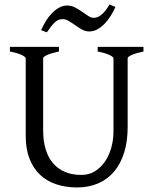

<svg xmlns="http://www.w3.org/2000/svg" viewBox="-20 -825 694 860"><path d="M622.6 -594.2Q589.4 -587.4 570.6 -579.1Q551.8 -570.8 551.8 -564V-255.9Q551.8 -191.9 536.1 -141.6Q520.5 -91.3 491.2 -56.6Q461.9 -22 419.9 -3.7Q377.9 14.6 325.2 14.6Q274.9 14.6 232.7 0.7Q190.4 -13.2 159.9 -41.7Q129.4 -70.3 112.3 -113.8Q95.2 -157.2 95.2 -216.8V-564Q95.2 -569.8 77.4 -578.6Q59.6 -587.4 24.4 -594.2V-615.2H244.1V-594.2Q210.9 -587.4 192.1 -579.1Q173.3 -570.8 173.3 -564V-241.2Q173.3 -194.3 184.3 -157.2Q195.3 -120.1 217 -94.5Q238.8 -68.8 270.5 -55.2Q302.2 -41.5 344.2 -41.5Q378.9 -41.5 405.8 -58.3Q432.6 -75.2 450.9 -102.5Q469.2 -129.9 478.8 -164.8Q488.3 -199.7 488.3 -235.8V-564Q488.3 -569.8 470.5 -578.6Q452.6 -587.4 417.5 -594.2V-615.2H622.6ZM497.1 -793.9Q488.3 -773.9 476.1 -754.4Q463.9 -734.9 449 -719.2Q434.1 -703.6 416.5 -693.8Q398.9 -684.1 379.9 -684.1Q362.8 -684.1 347.4 -692.6Q332 -701.2 317.4 -711.7Q302.7 -722.2 288.3 -730.7Q273.9 -739.3 259.8 -739.3Q240.2 -739.3 224.1 -723.4Q208 -707.5 189.9 -680.2L164.1 -689.9Q172.9 -710 184.8 -729.7Q196.8 -749.5 211.9 -765.1Q227.1 -780.8 244.4 -790.5Q261.7 -800.3 280.8 -800.3Q299.3 -800.3 315.9 -791.7Q332.5 -783.2 347.2 -772.7Q361.8 -762.2 375 -753.7Q388.2 -745.1 399.9 -745.1Q418.5 -745.1 436.3 -760.7Q454.1 -776.4 470.7 -805.2Z"/></svg>

Font: Gentium Plus Eur
Style: Regular
Weight: 400
Designer: J. Victor Gaultney, Annie Olsen, Iska Routamaa, Becca Hirsbrunner
Foundry: SIL International
Version: Version 5.000